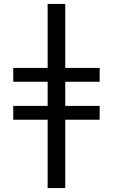

<svg xmlns="http://www.w3.org/2000/svg" viewBox="-20 -756 572 971"><path d="M310 195H221V-150.5H47V-220.5H221V-342.5H47V-412.5H221V-736H310V-412.5H484V-342.5H310V-220.5H484V-150.5H310Z"/></svg>

Font: Verano Sans
Style: Regular
Weight: 400
Designer: Lukasz Dziedzic with Adam Twardoch and Botio Nikoltchev
Foundry: tyPoland Lukasz Dziedzic
Version: Version 3.001;December 28, 2019;FontCreator 12.0.0.2547 64-b